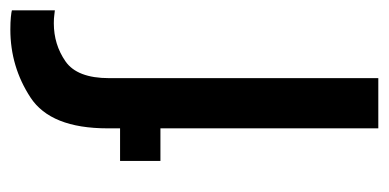

<svg xmlns="http://www.w3.org/2000/svg" viewBox="-210 -541 751 371"><g transform="rotate(-90 165.5 -355.5)"><path d="M40 -421V-499H103V-523Q103 -633 162.5 -672Q222 -711 294 -711Q308 -711 318 -710Q328 -709 331 -708V-625Q329 -625 322.5 -626Q316 -627 306 -627Q265 -627 232.5 -604.5Q200 -582 200 -520V0H103V-421Z"/></g></svg>

Font: Museo Sans Medium
Style: Regular
Weight: 500
Designer: Jos Buivenga
Foundry: Jos Buivenga & Rosetta Type Foundry (extension, remastering)
Version: Version 3.600;PS 1.000;hotconv 1.0.88;makeotf.lib2.5.647800;